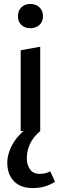

<svg xmlns="http://www.w3.org/2000/svg" viewBox="-20 -665 309 974"><path d="M85 0V-410L184 -428V0ZM134 -522Q106 -522 88.5 -538.5Q71 -555 71 -583Q71 -611 88.5 -628Q106 -645 134 -645Q162 -645 180 -628Q198 -611 198 -583Q198 -555 180 -538.5Q162 -522 134 -522ZM145 289Q84 289 50.5 254Q17 219 17 161Q17 112 47.5 60.5Q78 9 145 -34L184 0Q149 29 132.5 64.5Q116 100 116 138Q116 170 132 193.5Q148 217 181 217Q196 217 209 214Q222 211 235 204L259 257Q236 272 208.5 280.5Q181 289 145 289Z"/></svg>

Font: Ysabeau Infant SemiBold
Style: Regular
Weight: 600
Designer: Christian Thalmann (Catharsis Fonts)
Version: Version 2.002; featfreeze: ss01,ss02,lnum